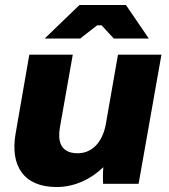

<svg xmlns="http://www.w3.org/2000/svg" viewBox="-20 -740 682 773"><path d="M208 13C279 13 346 -18 396 -67C394 -45 394 -20 395 0H538L630 -520H455L406 -240C393 -168 351 -123 293 -123C219 -123 213 -178 221 -226L273 -520H98L43 -203C20 -73 75 13 208 13ZM579 -585 487 -720H300L160 -585H303L371 -638H389L438 -585Z"/></svg>

Font: Fixel Display 20240404 ExBold
Style: Italic
Weight: 800
Italic angle: -10°
Designer: AlfaBravo + MacPaw
Foundry: Kyrylo Tkachov, Marchela Mozhyna, Serhii Makarenko, Maria Weinstein, Zakhar Kryvoshyya
Version: Version 1.211;Glyphs 3.2 (3225)